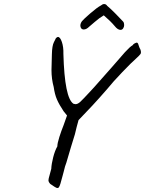

<svg xmlns="http://www.w3.org/2000/svg" viewBox="-20 -862 718 951"><path d="M678 -600Q677 -594 668 -585.5Q659 -577 656 -574Q634 -555 586 -505Q538 -455 510 -420Q470 -374 437 -338.5Q404 -303 389 -288Q388 -286 369 -267Q359 -232 351 -197L331 -132Q326 -117 317 -84.5Q308 -52 302 -37Q299 -25 296 -13.5Q293 -2 290 9Q284 32 279.5 47Q275 62 271 66.5Q267 71 259 68Q255 67 229 49Q220 39 220 31Q220 24 226 4L234 -26Q235 -50 243.5 -83Q252 -116 264 -137Q264 -152 274 -183.5Q284 -215 295 -242L312 -290L295 -311Q273 -344 262 -369.5Q251 -395 246 -431Q235 -471 235 -515Q235 -529 237 -593Q238 -636 247 -653Q256 -670 257 -673Q263 -679 267 -679Q278 -679 286.5 -654Q295 -629 294 -595Q300 -376 344 -348Q352 -346 354 -346Q365 -346 377.5 -357.5Q390 -369 427 -409L449 -433Q465 -450 534 -529Q574 -576 598.5 -603Q623 -630 637 -638Q640 -643 645 -646Q650 -649 653.5 -650Q657 -651 658 -651Q662 -650 664 -645.5Q666 -641 668.5 -632.5Q671 -624 675 -618Q679 -609 678 -600ZM395 -716Q387 -716 382.5 -721.5Q378 -727 378 -735Q378 -746 386 -757Q394 -767 427.5 -796Q461 -825 480 -835Q488 -842 496 -842Q505 -842 511 -833Q527 -820 553 -793.5Q579 -767 590 -755Q595 -749 595 -738Q595 -729 590 -721.5Q585 -714 577 -714Q563 -714 548 -733Q528 -757 494 -786Q473 -774 449.5 -753.5Q426 -733 422 -730Q408 -716 395 -716Z"/></svg>

Font: Caveat
Style: Regular
Weight: 400
Designer: Pablo Impallari
Foundry: Pablo Impallari
Version: Version 1.500; ttfautohint (v1.6)